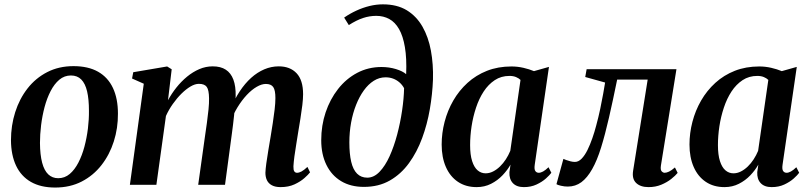

<svg xmlns="http://www.w3.org/2000/svg" viewBox="-20 -851 3723 884"><path d="M318.5 -546.5Q386 -546.5 431.5 -520.8Q477 -495 500 -446Q523 -397 523 -328Q523.5 -261 504 -199.8Q484.5 -138.5 447.2 -90.8Q410 -43 356.2 -15.2Q302.5 12.5 234 12.5Q167.5 12.5 122.2 -13.5Q77 -39.5 54 -88.2Q31 -137 30.5 -205Q30.5 -273 50 -334.5Q69.5 -396 106.8 -443.8Q144 -491.5 197.5 -519Q251 -546.5 318.5 -546.5ZM306.5 -503.5Q276.5 -503.5 253.2 -484Q230 -464.5 213 -431.5Q196 -398.5 185.2 -358Q174.5 -317.5 169.2 -274.5Q164 -231.5 164 -192.5Q164.5 -138 174 -102Q183.5 -66 202.2 -48.2Q221 -30.5 248 -30.5Q278 -30.5 301 -50Q324 -69.5 341 -102.5Q358 -135.5 368.8 -176Q379.5 -216.5 384.8 -259.2Q390 -302 389.5 -341Q389.5 -394.5 381 -430.5Q372.5 -466.5 354.2 -485Q336 -503.5 306.5 -503.5Z M770.5 -532 753.5 -389.5Q770 -420 792.2 -448Q814.5 -476 841.2 -498Q868 -520 897.8 -532.8Q927.5 -545.5 959.5 -545.5Q996 -545.5 1019.5 -530.2Q1043 -515 1054.5 -484.5Q1066 -454 1065 -408Q1065 -401 1064.2 -390.8Q1063.5 -380.5 1062 -368.8Q1060.5 -357 1059 -345L1043 -351.5Q1060.5 -395.5 1084.2 -431.2Q1108 -467 1136.2 -492.5Q1164.5 -518 1196.8 -531.8Q1229 -545.5 1263.5 -545.5Q1315.5 -545.5 1345.5 -513.8Q1375.5 -482 1375.5 -417Q1375.5 -396.5 1372 -367Q1368.5 -337.5 1363.2 -305Q1358 -272.5 1353 -243Q1349 -216 1344 -186.8Q1339 -157.5 1335.5 -130.8Q1332 -104 1331 -85.5Q1330.5 -68.5 1335 -62Q1339.5 -55.5 1347.5 -55.5Q1357 -55.5 1368.2 -61.5Q1379.5 -67.5 1395.5 -82.5L1407.5 -57.5Q1399.5 -47 1381.5 -31Q1363.5 -15 1336 -2.2Q1308.5 10.5 1272 10.5Q1247.5 10.5 1232 2.2Q1216.5 -6 1209.2 -20.8Q1202 -35.5 1202 -55.5Q1202.5 -71.5 1206.2 -99.2Q1210 -127 1215.5 -159.5Q1221 -192 1226 -222Q1231 -252.5 1236 -284.8Q1241 -317 1244.5 -347Q1248 -377 1248 -399.5Q1248 -436 1238 -450.2Q1228 -464.5 1204 -464.5Q1184.5 -464.5 1161.8 -451.2Q1139 -438 1116.2 -413.8Q1093.5 -389.5 1073.5 -357Q1053.5 -324.5 1040.5 -286L1061.5 -361.5Q1060 -341.5 1057.8 -320.2Q1055.5 -299 1053 -277.5Q1050.5 -256 1047.5 -235L1016 0H892.5L923.5 -221.5Q928 -252 932.5 -284.5Q937 -317 940 -346.8Q943 -376.5 942.5 -398.5Q942 -437 931.8 -451Q921.5 -465 895.5 -465Q878 -465 857.2 -452.8Q836.5 -440.5 815.5 -419.8Q794.5 -399 775.8 -372.5Q757 -346 744 -317L700 0H578L642 -465.5L588 -489.5L593.5 -518.5L749.5 -545Z M1655.5 9.5Q1594.5 9.5 1550.5 -17Q1506.5 -43.5 1482.8 -92Q1459 -140.5 1459 -205.5Q1459 -273 1479.2 -333.5Q1499.5 -394 1536.5 -441.2Q1573.5 -488.5 1624.5 -515.5Q1675.5 -542.5 1736.5 -542.5Q1771.5 -542.5 1802.8 -533Q1834 -523.5 1850 -509.5Q1853 -582.5 1844.2 -634Q1835.5 -685.5 1817.2 -717.2Q1799 -749 1772.2 -763.5Q1745.5 -778 1712.5 -778Q1681.5 -778 1651.8 -768.2Q1622 -758.5 1586 -735.5L1564.5 -770Q1591 -788.5 1621 -802.2Q1651 -816 1681.8 -823.5Q1712.5 -831 1743 -831Q1808 -831 1852.8 -803.8Q1897.5 -776.5 1925 -728.5Q1952.5 -680.5 1964 -617.8Q1975.5 -555 1973.5 -484.5Q1971 -418 1959 -348.2Q1947 -278.5 1923.5 -214.8Q1900 -151 1863.2 -100.2Q1826.5 -49.5 1775 -20Q1723.5 9.5 1655.5 9.5ZM1671 -33Q1701.5 -33 1727.5 -60Q1753.5 -87 1773.8 -131.8Q1794 -176.5 1808.5 -231Q1823 -285.5 1831.2 -341.5Q1839.5 -397.5 1840.5 -445Q1832 -460.5 1819 -471.8Q1806 -483 1790 -489Q1774 -495 1755 -495Q1726 -495 1700.8 -479Q1675.5 -463 1655 -434.5Q1634.5 -406 1619.5 -368.2Q1604.5 -330.5 1596.5 -286.5Q1588.5 -242.5 1588.5 -195.5Q1588.5 -142.5 1597 -106.2Q1605.5 -70 1624 -51.5Q1642.5 -33 1671 -33Z M2442 -92.5Q2439 -71.5 2444.8 -63.5Q2450.5 -55.5 2460.5 -55.5Q2469.5 -55.5 2480.5 -61.5Q2491.5 -67.5 2505.5 -81L2518.5 -55.5Q2511 -45 2493.5 -29.2Q2476 -13.5 2450.2 -1.5Q2424.5 10.5 2392 10.5Q2358.5 10.5 2341.2 -8Q2324 -26.5 2325.5 -58.5L2330.5 -93Q2316.5 -68 2293.8 -44Q2271 -20 2241 -4.8Q2211 10.5 2174.5 10.5Q2124.5 10.5 2088.2 -14Q2052 -38.5 2032.8 -82.5Q2013.5 -126.5 2013.5 -185.5Q2013.5 -238 2027 -290Q2040.5 -342 2067 -388Q2093.5 -434 2132.5 -469.5Q2171.5 -505 2222.2 -525Q2273 -545 2335 -545Q2362.5 -545 2389.8 -538.8Q2417 -532.5 2438.5 -523.5L2507.5 -543ZM2376.5 -483Q2368.5 -491 2355.8 -496.2Q2343 -501.5 2326 -501.5Q2287.5 -501.5 2258 -482Q2228.5 -462.5 2207 -429.8Q2185.5 -397 2171.8 -355.5Q2158 -314 2151.2 -269.5Q2144.5 -225 2144.5 -183Q2144.5 -138 2153.8 -109.2Q2163 -80.5 2179 -66.8Q2195 -53 2216 -53Q2233.5 -53 2250.2 -61.5Q2267 -70 2282 -84.5Q2297 -99 2309 -117.5Q2321 -136 2329.5 -156.5Z M3023 -89Q3020 -69 3026.5 -62.2Q3033 -55.5 3040 -55.5Q3049 -55.5 3060.5 -61Q3072 -66.5 3087.5 -80L3100 -55Q3090 -42.5 3070.5 -27Q3051 -11.5 3024.5 -0.5Q2998 10.5 2966 10.5Q2929 10.5 2909 -8.5Q2889 -27.5 2895 -65L2962 -484.5H2821.5Q2802 -388.5 2784 -310Q2766 -231.5 2747.5 -171.8Q2729 -112 2706.5 -72.5Q2684 -32.5 2656.8 -12.2Q2629.5 8 2594 8Q2578.5 8 2562.5 4.2Q2546.5 0.5 2542 -3L2574 -119.5Q2578 -117.5 2587 -114.2Q2596 -111 2606.8 -108.2Q2617.5 -105.5 2627 -105.5Q2643.5 -105.5 2658 -120.5Q2672.5 -135.5 2684.8 -160.2Q2697 -185 2707.2 -214.5Q2717.5 -244 2725 -273Q2735.5 -311.5 2743.5 -349.5Q2751.5 -387.5 2757.2 -419.5Q2763 -451.5 2766 -471L2674.5 -496.5L2681 -532.5H3094.5Z M3583 -92.5Q3580 -71.5 3585.8 -63.5Q3591.5 -55.5 3601.5 -55.5Q3610.5 -55.5 3621.5 -61.5Q3632.5 -67.5 3646.5 -81L3659.5 -55.5Q3652 -45 3634.5 -29.2Q3617 -13.5 3591.2 -1.5Q3565.5 10.5 3533 10.5Q3499.5 10.5 3482.2 -8Q3465 -26.5 3466.5 -58.5L3471.5 -93Q3457.5 -68 3434.8 -44Q3412 -20 3382 -4.8Q3352 10.5 3315.5 10.5Q3265.5 10.5 3229.2 -14Q3193 -38.5 3173.8 -82.5Q3154.5 -126.5 3154.5 -185.5Q3154.5 -238 3168 -290Q3181.5 -342 3208 -388Q3234.5 -434 3273.5 -469.5Q3312.5 -505 3363.2 -525Q3414 -545 3476 -545Q3503.5 -545 3530.8 -538.8Q3558 -532.5 3579.5 -523.5L3648.5 -543ZM3517.5 -483Q3509.5 -491 3496.8 -496.2Q3484 -501.5 3467 -501.5Q3428.5 -501.5 3399 -482Q3369.5 -462.5 3348 -429.8Q3326.5 -397 3312.8 -355.5Q3299 -314 3292.2 -269.5Q3285.5 -225 3285.5 -183Q3285.5 -138 3294.8 -109.2Q3304 -80.5 3320 -66.8Q3336 -53 3357 -53Q3374.5 -53 3391.2 -61.5Q3408 -70 3423 -84.5Q3438 -99 3450 -117.5Q3462 -136 3470.5 -156.5Z"/></svg>

Font: Merriweather 72pt SemiBold
Style: Italic
Weight: 600
Italic angle: -7.8°
Version: Version 2.101